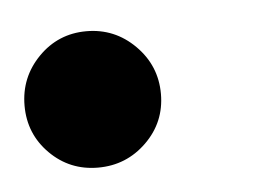

<svg xmlns="http://www.w3.org/2000/svg" viewBox="-37 -187 305 223"><g transform="rotate(-5 115.5 -75.5)"><path d="M14 -19Q-9 -42 -9 -75Q-9 -108 14 -131.5Q37 -155 70 -155Q103 -155 126.5 -131.5Q150 -108 150 -75Q150 -42 126.5 -19Q103 4 70 4Q37 4 14 -19Z"/></g></svg>

Font: Lobster Two
Style: Bold Italic
Weight: 700
Designer: Pablo Impallari
Foundry: Pablo Impallari. www.impallari.com
Version: Version 2.000